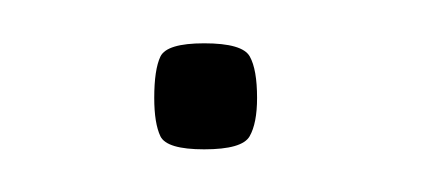

<svg xmlns="http://www.w3.org/2000/svg" viewBox="-20 -74 204 90"><path d="M75.7 -4Q58.2 -4 55.2 -10.1Q52.3 -16.2 52.3 -28.1Q52.3 -41.4 55.2 -47.5Q58.2 -53.7 75.7 -53.7Q93.7 -53.7 97.1 -47.5Q100.5 -41.4 100.5 -28.1Q100.5 -16.2 97 -10.1Q93.5 -4 75.7 -4Z"/></svg>

Font: Smooch Sans Thin
Style: Regular
Weight: 100
Designer: Robert E. Leuschke
Foundry: Robert E. Leuschke
Version: Version 1.010